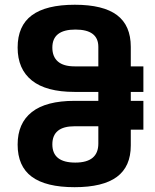

<svg xmlns="http://www.w3.org/2000/svg" viewBox="-20 -777 642 797"><path d="M289.6 0Q170.4 0 111.8 -43.5Q53.2 -86.9 53.2 -176.8Q53.2 -265.6 112.3 -312Q171.4 -358.4 289.6 -358.4H388.2V-395.5H289.6Q171.4 -395.5 112.3 -442.9Q53.2 -490.2 53.2 -579.6Q53.2 -669.9 112.3 -713.6Q171.4 -757.3 290.5 -757.3Q408.2 -757.3 465.6 -714.4Q522.9 -671.4 522.9 -582.5V-501.5H575.2V-395.5H522.9V-358.4H575.2V-238.8H522.9V-173.3Q522.9 -85.4 465.1 -42.7Q407.2 0 289.6 0ZM388.2 -501.5V-582.5Q388.2 -654.3 293 -654.3Q197.3 -654.3 197.3 -579.6Q197.3 -541.5 220.5 -521.5Q243.7 -501.5 289.6 -501.5ZM292.5 -102.1Q388.2 -102.1 388.2 -181.2V-252.9H289.6Q197.3 -252.9 197.3 -177.7Q197.3 -102.1 292.5 -102.1Z"/></svg>

Font: Hack
Style: Bold
Weight: 700
Monospace: yes
Designer: Christopher Simpkins
Foundry: Christopher Simpkins
Version: Version 2.017